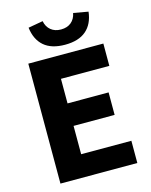

<svg xmlns="http://www.w3.org/2000/svg" viewBox="-128 -956 819 1039"><g transform="rotate(-15 281.5 -437.0)"><path d="M79.1 0V-671.9H499.5V-546.9H228.5V-409.2H458.5V-283.2H228.5V-124.5H509.8V0ZM298.8 -719.2Q222.7 -719.2 180.9 -755.4Q139.2 -791.5 130.9 -859.4L213.4 -874Q219.7 -841.3 242.2 -823Q264.6 -804.7 298.8 -804.7Q333.5 -804.7 355.7 -823Q377.9 -841.3 384.3 -874L466.8 -859.4Q459 -791.5 417 -755.4Q375 -719.2 298.8 -719.2Z"/></g></svg>

Font: Akatab Black
Style: Regular
Weight: 900
Designer: SIL Global
Foundry: SIL Global
Version: Version 4.000